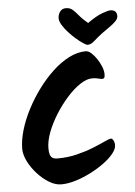

<svg xmlns="http://www.w3.org/2000/svg" viewBox="-63 -1045 762 1080"><g transform="rotate(-5 317.5 -505.5)"><path d="M535 -609Q535 -594 531 -589Q527 -584 522 -584Q511 -584 497 -588Q483 -592 463 -592Q432 -592 394.5 -567Q357 -542 320 -500.5Q283 -459 252 -409.5Q221 -360 202.5 -311Q184 -262 184 -221Q184 -201 188 -187Q192 -173 202 -166.5Q212 -160 230 -160Q289 -160 341 -173Q393 -186 434 -202.5Q475 -219 502.5 -232Q530 -245 540 -245Q546 -245 552.5 -234Q559 -223 559 -206Q559 -185 538 -159Q517 -133 482 -107.5Q447 -82 404.5 -60.5Q362 -39 319 -26Q276 -13 239 -13Q206 -13 171 -34Q136 -55 105.5 -88.5Q75 -122 56 -160Q37 -198 37 -231Q37 -279 53.5 -335.5Q70 -392 100 -450Q130 -508 169 -561Q208 -614 253 -656Q298 -698 346 -722.5Q394 -747 441 -747Q455 -747 471 -733Q487 -719 501.5 -697.5Q516 -676 525.5 -652.5Q535 -629 535 -609ZM598 -964Q635 -964 635 -929Q635 -914 620.5 -899.5Q606 -885 585 -870.5Q564 -856 542 -840Q513 -818 493.5 -800Q474 -782 455 -782Q448 -782 430.5 -793.5Q413 -805 391.5 -823.5Q370 -842 350.5 -863.5Q331 -885 318 -906.5Q305 -928 305 -944Q305 -966 317 -982Q329 -998 350 -998Q373 -998 388 -985Q403 -972 420.5 -950.5Q438 -929 468 -904Q517 -939 551 -951.5Q585 -964 598 -964Z"/></g></svg>

Font: Kalam Variable Light
Style: Regular
Weight: 300
Designer: Lipi Raval, Jonny Pinhorn
Foundry: Indian Type Foundry
Version: Version 3.000